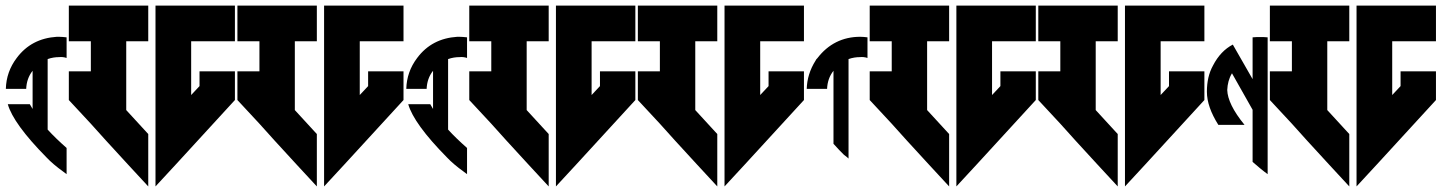

<svg xmlns="http://www.w3.org/2000/svg" viewBox="-20 -717 5173 689"><path d="M219 -583C209 -584 200 -585 191 -585H184C123 -581 75 -556 40 -509C15 -476 2 -439 1 -398H74C75 -422 82 -444 97 -463V-326C93 -333 90 -338 87 -343H8C21 -297 67 -233 147 -152C162 -136 182 -119 207 -101C214 -96 218 -93 219 -92V-186C193 -209 170 -231 151 -252V-505C165 -510 179 -512 192 -512C201 -513 210 -512 219 -509Z M227 -697V-569H306V-461H227V-358L306 -273L315 -263L360 -213L438 -128L512 -48V-236L433 -322V-569H512V-697ZM538 -697V-569V-236V-48L612 -128L823 -358V-461H696V-408L666 -376V-569H823V-697H666Z M832 -697V-569H911V-461H832V-358L911 -273L920 -263L965 -213L1043 -128L1117 -48V-236L1038 -322V-569H1117V-697ZM1143 -697V-569V-236V-48L1217 -128L1428 -358V-461H1301V-408L1271 -376V-569H1428V-697H1271Z M1656 -583C1646 -584 1637 -585 1628 -585H1621C1560 -581 1512 -556 1477 -509C1452 -476 1439 -439 1438 -398H1511C1512 -422 1519 -444 1534 -463V-326C1530 -333 1527 -338 1524 -343H1445C1458 -297 1504 -233 1584 -152C1599 -136 1619 -119 1644 -101C1651 -96 1655 -93 1656 -92V-186C1630 -209 1607 -231 1588 -252V-505C1602 -510 1616 -512 1629 -512C1638 -513 1647 -512 1656 -509Z M1664 -697V-569H1743V-461H1664V-358L1743 -273L1752 -263L1797 -213L1875 -128L1949 -48V-236L1870 -322V-569H1949V-697ZM1975 -697V-569V-236V-48L2049 -128L2260 -358V-461H2133V-408L2103 -376V-569H2260V-697H2103Z M2580 -697V-569V-236V-48L2654 -128L2865 -358V-461H2738V-408L2708 -376V-569H2865V-697H2708ZM2269 -697V-569H2348V-461H2269V-358L2348 -273L2357 -263L2402 -213L2480 -128L2554 -48V-236L2475 -322V-569H2554V-697Z M3093 -583C3084 -584 3076 -585 3067 -585C3004 -585 2952 -559 2913 -508C2910 -505 2908 -503 2907 -500C2886 -467 2876 -433 2875 -398H2948C2949 -422 2956 -444 2971 -463V-201C2986 -184 2998 -172 3008 -162C3019 -154 3024 -149 3025 -148V-505C3039 -510 3053 -512 3066 -512C3075 -513 3084 -512 3093 -509Z M3101 -697V-569H3180V-461H3101V-358L3180 -273L3189 -263L3234 -213L3312 -128L3386 -48V-236L3307 -322V-569H3386V-697ZM3412 -697V-569V-236V-48L3486 -128L3697 -358V-461H3570V-408L3540 -376V-569H3697V-697H3540Z M3706 -697V-569H3785V-461H3706V-358L3785 -273L3794 -263L3839 -213L3917 -128L3991 -48V-236L3912 -322V-569H3991V-697ZM4017 -697V-569V-236V-48L4091 -128L4302 -358V-461H4175V-408L4145 -376V-569H4302V-697H4145Z M4529 -583C4520 -584 4511 -584 4501 -584C4493 -584 4484 -584 4475 -583V-433L4404 -557C4375 -542 4351 -517 4333 -482C4318 -455 4311 -424 4311 -388C4311 -351 4325 -312 4352 -269H4446C4405 -319 4385 -361 4384 -394C4385 -416 4390 -436 4401 -454C4418 -424 4443 -380 4475 -323V-136C4496 -118 4510 -106 4517 -101C4524 -96 4528 -93 4529 -92Z M4537 -697V-569H4616V-461H4537V-358L4616 -273L4625 -263L4670 -213L4748 -128L4822 -48V-236L4743 -322V-569H4822V-697ZM4848 -697V-569V-236V-48L4922 -128L5133 -358V-461H5006V-408L4976 -376V-569H5133V-697H4976Z"/></svg>

Font: ABC-Love-Monogram
Style: Regular
Weight: 400
Designer: Sadat Fauzi
Foundry: Intuisi Creative
Version: Version 001.000